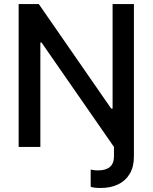

<svg xmlns="http://www.w3.org/2000/svg" viewBox="-20 -727 755 950"><path d="M185.5 -516.6H179.7V0H72.3V-707H171.9L530.3 -189.5H537.1V-707H642.6V46.9Q642.6 98.6 621.6 133.5Q600.6 168.5 563.5 185.8Q526.4 203.1 478.5 203.1Q445.3 203.1 428.7 197.3V112.3Q448.2 116.2 463.9 116.2Q543.9 116.2 543.9 46.9V0Z"/></svg>

Font: Pretendard GOV Medium
Style: Regular
Weight: 500
Designer: Base glyphs from Inter by Rasmus Andersson; Hangeul glyphs from Noto Sans CJK(Source Han Sans) by Jang Soo-young and Kan
Foundry: Kil Hyung-jin
Version: Version 1.309